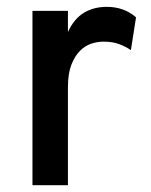

<svg xmlns="http://www.w3.org/2000/svg" viewBox="-20 -543 444 563"><path d="M75.2 0V-511.2H179.2V-449.2Q197.3 -488.3 226.1 -505.6Q254.9 -522.9 293 -522.9Q343.8 -522.9 378.9 -492.2L363.8 -396Q349.6 -405.8 330.3 -413.3Q311 -420.9 283.2 -420.9Q265.6 -420.9 247.3 -414.8Q229 -408.7 213.9 -393.3Q198.7 -377.9 189 -352.3Q179.2 -326.7 179.2 -287.1V0Z"/></svg>

Font: Overpass
Style: Regular
Weight: 400
Designer: Delve Withrington
Foundry: Delve Fonts
Version: Version 1.001